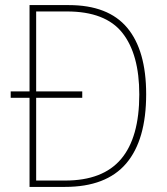

<svg xmlns="http://www.w3.org/2000/svg" viewBox="-20 -734 654 754"><path d="M250 -714Q405 -714 479.5 -625Q554 -536 554 -364Q554 -184 475.5 -92Q397 0 235 0H96V-350H22V-375H96V-714ZM243 -689H122V-375H303V-350H122V-25H236Q384 -25 455.5 -109.5Q527 -194 527 -363Q527 -521 460.5 -605Q394 -689 243 -689Z"/></svg>

Font: Noto Sans Kannada SemiCondensed Thin
Style: Regular
Weight: 100
Width: 4
Designer: Jelle Bosma - Monotype Design Team
Foundry: Monotype Imaging Inc.
Version: Version 2.005; ttfautohint (v1.8.4.7-5d5b)